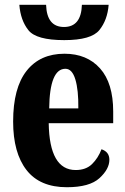

<svg xmlns="http://www.w3.org/2000/svg" viewBox="-20 -774 525 804"><path d="M260 10Q355 10 396.5 -28Q438 -66 438 -105Q438 -138 405 -149Q391 -112 365.5 -87Q340 -62 297 -62Q187 -62 184 -258H454V-307Q454 -426 399 -487.5Q344 -549 250 -549Q148 -549 91.5 -477.5Q35 -406 35 -265Q35 -134 91 -62Q147 10 260 10ZM186 -320Q188 -486 254 -486Q282 -486 295.5 -441.5Q309 -397 308 -320ZM249 -606Q362 -606 396 -648Q430 -690 435 -754H323Q320 -661 248 -661Q176 -661 173 -754H61Q66 -689 99 -647.5Q132 -606 249 -606Z"/></svg>

Font: Noto Serif ExtraCondensed Extra
Style: Regular
Weight: 800
Width: 3
Designer: Monotype Design Team
Foundry: Monotype Imaging Inc.
Version: Version 1.002